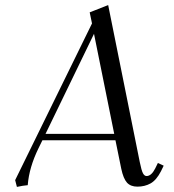

<svg xmlns="http://www.w3.org/2000/svg" viewBox="-20 -732 690 760"><path d="M40 -19 344.2 -639.2 335 -683.1 408.2 -711.9 533.2 -90.8Q540 -57.1 545.9 -46.1Q551.8 -35.2 560.1 -35.2Q579.1 -35.2 594.2 -64.9L605 -86.9L627.9 -76.2L617.2 -54.2Q599.1 -19 576.2 -6.1Q553.2 6.8 523.9 6.8Q497.1 6.8 482.7 -9Q468.3 -24.9 460 -64L437 -176.8H147.9L132.8 -146Q95.2 -69.3 89.8 1Q71.8 2.4 46.9 7.8ZM160.2 -202.1H432.1L352.1 -598.1Z"/></svg>

Font: Dihjauti S
Style: Italic
Weight: 400
Italic angle: -9°
Designer: T. Christopher White
Version: Version 3.0.0